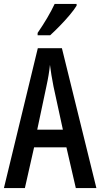

<svg xmlns="http://www.w3.org/2000/svg" viewBox="-20 -960 512 980"><path d="M367 0 319 -208H154L107 0H0L173 -714H296L472 0ZM253 -519Q241 -580 235 -629Q230 -579 217 -520L170 -298H301ZM371 -931Q359 -911 335 -882.5Q311 -854 284 -826.5Q257 -799 236 -780H172V-792Q227 -872 259 -940H371Z"/></svg>

Font: Noto Sans Khmer UI ExtraCondensed Medium
Style: Regular
Weight: 500
Width: 2
Designer: Danh Hong and the Monotype Design Team
Foundry: Monotype Imaging Inc.
Version: Version 2.002; ttfautohint (v1.8.4.7-5d5b)